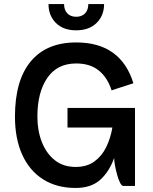

<svg xmlns="http://www.w3.org/2000/svg" viewBox="-20 -920 755 950"><path d="M220 -900H297Q297 -871 313 -854Q329 -837 357 -837Q385 -837 401 -854Q417 -871 417 -900H495Q495 -843 458 -806.5Q421 -770 357 -770Q293 -770 256.5 -806.5Q220 -843 220 -900ZM354 10Q261 10 193.5 -32.5Q126 -75 90 -154.5Q54 -234 54 -343Q54 -522 132 -616Q210 -710 357 -710Q469 -710 539.5 -658.5Q610 -607 640 -508L532 -473Q512 -536 469 -571Q426 -606 357 -606Q263 -606 214 -534.5Q165 -463 165 -343Q165 -274 187 -217.5Q209 -161 251 -127.5Q293 -94 354 -94Q410 -94 447 -121Q484 -148 505.5 -192Q527 -236 536 -289H314V-386H648V0H590Q582 0 574 -16Q566 -32 559.5 -55.5Q553 -79 549 -101Q545 -123 545 -136V-139Q521 -71 476 -30.5Q431 10 354 10Z"/></svg>

Font: Haskoy SemiBold
Style: Regular
Weight: 600
Designer: Ertekin Erdin
Foundry: Ertekin Erdin
Version: Version 1.500; ttfautohint (v1.8.3)